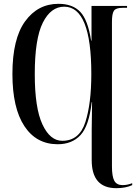

<svg xmlns="http://www.w3.org/2000/svg" viewBox="-20 -745 712 1005"><path d="M589 240Q638 240 672 224V214Q646 224 622 224Q591 224 578.5 201.5Q566 179 566 126V-631Q566 -674 576.5 -689Q587 -704 621 -704H645V-714H459V-532H457Q440 -641 400 -683Q360 -725 286 -725Q178 -725 111.5 -633.5Q45 -542 45 -358Q45 -180 107.5 -85Q170 10 282 10Q357 10 401.5 -38Q446 -86 460 -210H462Q460 -106 460 -64Q460 -22 460 12V93Q460 240 589 240ZM306 -8Q242 -8 202 -94Q162 -180 162 -357Q162 -542 204 -626Q246 -710 316 -710Q458 -710 458 -358Q458 -202 426.5 -105Q395 -8 306 -8Z"/></svg>

Font: Noto Serif Display Condensed Semi
Style: Regular
Weight: 600
Width: 3
Designer: Monotype Design Team
Foundry: Monotype Imaging Inc.
Version: Version 1.900